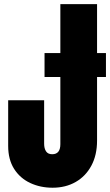

<svg xmlns="http://www.w3.org/2000/svg" viewBox="-20 -879 520 907"><path d="M228.5 7.8Q170.4 7.8 122.6 -14.6Q74.7 -37.1 46.6 -81.3Q18.6 -125.5 18.6 -189.9V-405.3H188.5V-200.2Q188.5 -177.7 197.5 -164.1Q206.5 -150.4 226.6 -150.4Q265.1 -150.4 265.1 -197.8V-515.1H190.4V-628.4H265.1V-859.4H438.5V-628.4H480.5V-515.1H438.5V-214.8Q438.5 -146.5 411.6 -96.4Q384.8 -46.4 337.4 -19.3Q290 7.8 228.5 7.8Z"/></svg>

Font: webenart
Style: Regular
Weight: 400
Designer: Vernon Adams
Foundry: Vernon Adams
Version: Version 2.116; ttfautohint (v1.8.3)